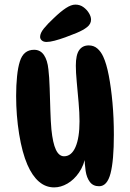

<svg xmlns="http://www.w3.org/2000/svg" viewBox="-20 -814 564 833"><path d="M410 -6Q384 -6 370 -24.5Q356 -43 351.5 -72.5Q347 -102 347 -135L352 -139Q344 -96 322.5 -65Q301 -34 272.5 -17.5Q244 -1 215 -1Q178 -1 149 -26Q120 -51 99 -99Q76 -152 63 -232.5Q50 -313 50 -398Q50 -444 54 -483Q58 -522 66 -547Q74 -573 89.5 -585.5Q105 -598 128 -598Q155 -598 170.5 -575.5Q186 -553 190 -513Q194 -480 195.5 -431.5Q197 -383 198.5 -334.5Q200 -286 203 -253Q209 -193 222.5 -164.5Q236 -136 258 -136Q290 -136 307.5 -176Q325 -216 325 -288Q325 -324 321 -369.5Q317 -415 313 -458Q309 -501 309 -529Q309 -576 323.5 -596.5Q338 -617 365 -617Q387 -617 402.5 -603.5Q418 -590 428 -568Q442 -538 452 -486Q462 -434 468 -368Q474 -302 474 -229Q474 -117 459.5 -61.5Q445 -6 410 -6ZM154 -654Q154 -670 170 -690Q186 -710 213 -735Q243 -764 266 -779Q289 -794 307 -794Q327 -794 342 -783Q357 -772 366 -757Q375 -742 375 -729Q375 -710 358 -696.5Q341 -683 312 -671Q288 -661 263 -652Q238 -643 217 -637.5Q196 -632 182 -632Q169 -632 161.5 -638.5Q154 -645 154 -654Z"/></svg>

Font: DynaPuff Condensed
Style: Regular
Weight: 400
Width: 3
Designer: Toshi Omagari, Jennifer Daniel
Foundry: Google Fonts
Version: Version 2.000